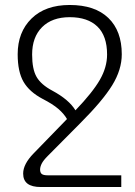

<svg xmlns="http://www.w3.org/2000/svg" viewBox="-20 -517 544 771"><path d="M172 187H467V234H144Q108 234 90.5 220.5Q73 207 73 180Q73 142 115 99L249 -39Q237 -60 214.5 -79.5Q192 -99 151 -120Q98 -148 74.5 -188.5Q51 -229 51 -299Q51 -388 106.5 -442.5Q162 -497 260 -497Q361 -497 415 -445Q469 -393 469 -299Q469 -237 430.5 -174.5Q392 -112 303 -23L172 109Q154 127 147.5 140Q141 153 141 164Q141 176 147.5 181.5Q154 187 172 187ZM283 -74Q352 -146 381 -196.5Q410 -247 410 -298Q410 -373 371 -410.5Q332 -448 260 -448Q189 -448 149 -408Q109 -368 109 -298Q109 -239 127 -208Q145 -177 190 -153Q257 -117 283 -74Z"/></svg>

Font: Noto Sans Armenian Light
Style: Regular
Weight: 300
Designer: Monotype Design team
Foundry: Monotype Imaging Inc.
Version: Version 1.000